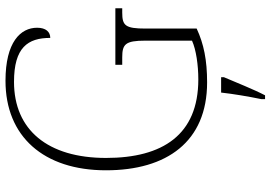

<svg xmlns="http://www.w3.org/2000/svg" viewBox="-163 -601 985 699"><g transform="rotate(-90 329.5 -251.5)"><path d="M379 10C460 10 519 -2 575 -28V-214C575 -288 586 -299 633 -299H649V-324H443V-299H470C518 -299 531 -288 531 -215V-45C498 -30 442 -22 390 -22C188 -22 104 -152 104 -358C104 -570 206 -693 381 -693C506 -693 541 -643 541 -561C563 -561 578 -577 578 -609C578 -669 526 -724 385 -724C182 -724 59 -585 59 -358C59 -137 163 10 379 10ZM318 208V221H332C353 181 380 113 398 71V61H342C337 106 328 159 318 208Z"/></g></svg>

Font: Noto Serif Lao ExtraLight
Style: Regular
Weight: 200
Designer: Monotype Design Team
Foundry: Monotype Imaging Inc.
Version: Version 2.003